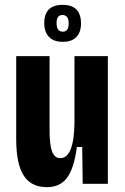

<svg xmlns="http://www.w3.org/2000/svg" viewBox="-20 -760 518 794"><path d="M174 14Q109 14 78 -34Q47 -82 47 -185V-528H185V-220Q185 -161 195.5 -133.5Q206 -106 229 -106Q286 -106 288 -253V-528H426V0H322L320 -152H298Q286 -63 257 -24.5Q228 14 174 14ZM240 -587Q202 -587 182.5 -607.5Q163 -628 163 -664Q163 -740 239 -740Q315 -740 315 -663Q315 -627 296 -607Q277 -587 240 -587ZM240 -629Q264 -629 264 -663Q264 -698 238 -698Q214 -698 214 -665Q214 -629 240 -629Z"/></svg>

Font: Bricolage Grotesque 12pt Condensed Bricolage Grotesque 10pt Condensed Regular
Style: Bold
Weight: 700
Width: 3
Designer: Mathieu Triay
Foundry: Atelier Triay
Version: Version 1.001; ttfautohint (v1.8.4.7-5d5b);gftools[0.9.33.de